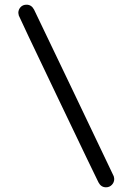

<svg xmlns="http://www.w3.org/2000/svg" viewBox="-20 -714 565 817"><path d="M58 -659Q58 -673 67.5 -683.5Q77 -694 93 -694Q114 -694 125 -673Q132 -659 297 -314Q462 31 464 36Q466 44 466 48Q466 62 456 72.5Q446 83 431 83Q410 83 399 62Q391 47 226 -298Q61 -643 60 -648Q58 -656 58 -659Z"/></svg>

Font: MathJax_Typewriter
Style: Regular
Weight: 400
Version: Version 1.1